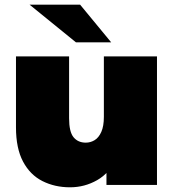

<svg xmlns="http://www.w3.org/2000/svg" viewBox="-20 -787 738 817"><path d="M278 10Q213 10 160.5 -16.5Q108 -43 78 -99.5Q48 -156 48 -245V-547H274V-284Q274 -226 293 -203Q312 -180 345 -180Q365 -180 382.5 -190.5Q400 -201 411 -225.5Q422 -250 422 -290V-547H648V0H433V-158L476 -115Q447 -51 393.5 -20.5Q340 10 278 10ZM303 -607 106 -767H321L453 -607Z"/></svg>

Font: MOST Montserrat Black
Style: Regular
Weight: 900
Designer: Julieta Ulanovsky
Foundry: Julieta Ulanovsky
Version: Version 8.000;March 11, 2024;FontCreator 15.0.0.2926 64-bit